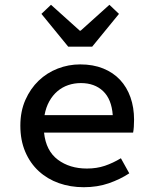

<svg xmlns="http://www.w3.org/2000/svg" viewBox="-20 -770 640 802"><path d="M330 12Q274 12 226 -5Q178 -22 142 -55Q106 -88 85.5 -136Q65 -184 65 -245Q65 -305 86 -352.5Q107 -400 141.5 -433Q176 -466 221 -483.5Q266 -501 315 -501Q369 -501 411 -484Q453 -467 481.5 -436.5Q510 -406 525 -363.5Q540 -321 540 -270Q540 -254 539 -240Q538 -226 536 -216H164Q172 -140 221.5 -103Q271 -66 343 -66Q384 -66 418 -77.5Q452 -89 485 -109L520 -46Q482 -21 434.5 -4.5Q387 12 330 12ZM318 -423Q290 -423 265 -414.5Q240 -406 220 -389Q200 -372 186 -347Q172 -322 166 -289H451Q446 -356 410.5 -389.5Q375 -423 318 -423ZM265 -575 153 -712 193 -750 313 -642H317L437 -750L477 -712L365 -575Z"/></svg>

Font: Source Code Pro Medium
Style: Regular
Weight: 500
Monospace: yes
Designer: Paul D. Hunt, Teo Tuominen
Foundry: Adobe Systems Incorporated
Version: Version 2.030;PS 1.000;hotconv 16.6.51;makeotf.lib2.5.65220